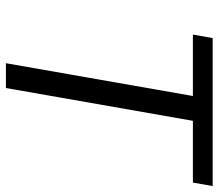

<svg xmlns="http://www.w3.org/2000/svg" viewBox="-65 -675 740 650"><g transform="rotate(90 305.0 -350.0)"><path d="M194 0 305 -633H97L109 -700H610L598 -633H389L278 0Z"/></g></svg>

Font: DM Sans 24pt
Style: Italic
Weight: 400
Italic angle: -10°
Designer: Colophon Foundry, Jonny Pinhorn
Foundry: Colophon Foundry
Version: Version 4.004;gftools[0.9.30]